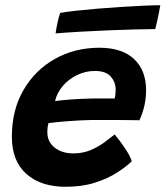

<svg xmlns="http://www.w3.org/2000/svg" viewBox="-20 -716 634 736"><path d="M485 -97.5Q462.5 -76 427.2 -53.5Q392 -31 343.2 -15.5Q294.5 0 231 0Q137 0 81.2 -49.2Q25.5 -98.5 25.5 -192Q25.5 -294.5 70.2 -371.2Q115 -448 191 -490.5Q267 -533 361 -533Q447.5 -533 493.8 -489.8Q540 -446.5 540 -370Q540 -310.5 514.5 -255Q508.5 -255 485 -255.5Q461.5 -256 431.2 -256Q401 -256 372.5 -256Q344 -256 328.5 -256Q284 -255 236.8 -251.2Q189.5 -247.5 166 -244Q161.5 -230 161.5 -209Q161.5 -172.5 189.5 -150.2Q217.5 -128 261 -128Q298 -128 327.8 -140.8Q357.5 -153.5 380.2 -170.5Q403 -187.5 419.5 -200.5Q423 -197 437 -178.8Q451 -160.5 465.5 -137.8Q480 -115 485 -97.5ZM191 -328.5Q210 -331.5 249 -334.5Q288 -337.5 336.5 -338.5Q364.5 -338.5 389.2 -338.5Q414 -338.5 419.5 -338.5Q421.5 -346 422.5 -355.2Q423.5 -364.5 423.5 -373.5Q423 -401.5 404.2 -422.8Q385.5 -444 344 -444Q308 -444 275.8 -428.5Q243.5 -413 221 -386.8Q198.5 -360.5 191 -328.5ZM575 -604.5Q545.5 -604.5 498.5 -603.2Q451.5 -602 397 -599.8Q342.5 -597.5 289.2 -594.5Q236 -591.5 193 -588Q196 -608 200.2 -628Q204.5 -648 210.5 -666.5Q232.5 -670.5 270.5 -674.8Q308.5 -679 354.2 -682.8Q400 -686.5 446 -689.5Q492 -692.5 531.2 -694.2Q570.5 -696 594.5 -696Q593 -686 587.8 -659.8Q582.5 -633.5 575 -604.5Z"/></svg>

Font: Grandstander SemiBold
Style: Italic
Weight: 600
Italic angle: -15°
Designer: Tyler Finck
Foundry: Etcetera Type Co
Version: Version 1.200; ttfautohint (v1.8.3)